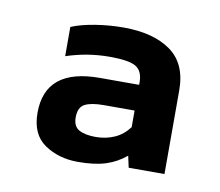

<svg xmlns="http://www.w3.org/2000/svg" viewBox="-44 -705 429 375"><g transform="rotate(10 170.0 -517.0)"><path d="M131 -380Q93 -380 65 -399Q37 -418 37 -461Q37 -549 145 -549H223V-554Q223 -576 209.5 -584.5Q196 -593 157 -593Q113 -593 71 -579V-637Q90 -645 118 -649.5Q146 -654 174 -654Q233 -654 267.5 -629.5Q302 -605 302 -552V-386H231L226 -409Q208 -394 186 -387Q164 -380 131 -380ZM157 -434Q177 -434 194 -441.5Q211 -449 223 -465V-498H162Q137 -498 124.5 -491.5Q112 -485 112 -465Q112 -447 124 -440.5Q136 -434 157 -434Z"/></g></svg>

Font: Kanit Medium
Style: Regular
Weight: 500
Designer: Katatrad Team
Foundry: CadsonDemak
Version: Version 2.000; ttfautohint (v1.8.3)